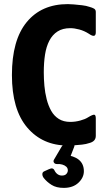

<svg xmlns="http://www.w3.org/2000/svg" viewBox="-20 -700 516 934"><path d="M446 -39Q446 -12 414 -4Q400 1 379 3.5Q358 6 339 7Q320 8 310 8Q187 8 112.5 -79.5Q38 -167 38 -335Q38 -505 110 -592.5Q182 -680 310 -680Q320 -680 339 -678.5Q358 -677 379 -674.5Q400 -672 414 -667Q429 -663 437.5 -658Q446 -653 446 -642V-543Q446 -512 412 -536Q390 -550 366 -556.5Q342 -563 322 -563Q285 -563 260 -547Q235 -531 220 -502Q205 -473 199 -434Q193 -395 193 -348Q193 -316 196 -282.5Q199 -249 207 -217.5Q215 -186 229 -161Q243 -136 266 -121.5Q289 -107 322 -107Q346 -107 370 -113.5Q394 -120 408 -129Q431 -143 438.5 -142Q446 -141 446 -124ZM388 133Q388 164 361.5 189Q335 214 290 214Q254 214 231 199.5Q208 185 193 166Q186 157 186 147Q186 137 196 133L218 123Q229 118 235 119.5Q241 121 244 127Q250 140 259.5 147Q269 154 281 154Q296 154 303 146Q310 138 310 129Q310 118 302.5 111Q295 104 283 100.5Q271 97 257 98Q247 98 242.5 91Q238 84 243 76L280 13Q284 7 288.5 4Q293 1 301 1H333Q346 1 341 14L315 81L292 52Q341 58 364.5 78Q388 98 388 133Z"/></svg>

Font: Glory Thin ExtraBold
Style: Regular
Weight: 800
Version: Version 1.011